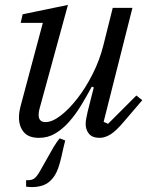

<svg xmlns="http://www.w3.org/2000/svg" viewBox="-20 -548 607 780"><path d="M138 12Q96 12 76.5 -11.5Q57 -35 57 -71Q57 -93 65 -122L154 -455H64L72 -490L256 -528L140 -104Q137 -92 137 -81Q137 -52 165 -52Q192 -52 226 -78Q260 -104 294 -147.5Q328 -191 356.5 -247.5Q385 -304 400 -364L438 -516H518L401 -53L419 -45L534 -160L558 -141L487 -58Q452 -16 429 -2Q406 12 385 12Q355 12 341.5 -4.5Q328 -21 328 -44Q328 -55 331 -70Q334 -85 336 -94L361 -193L353 -196Q332 -157 309.5 -120Q287 -83 261 -53.5Q235 -24 205 -6Q175 12 138 12ZM95 184Q110 184 120 176.5Q130 169 143 146L198 49Q205 38 211 29Q217 20 223 14L245 23Q242 33 237 55Q226 109 215.5 137.5Q205 166 188 183Q173 199 153 205.5Q133 212 109 212Q101 212 96 211.5Q91 211 86 210V184Z"/></svg>

Font: IBM Plex Serif
Style: Italic
Weight: 400
Italic angle: -14°
Designer: Mike Abbink, Paul van der Laan, Pieter van Rosmalen
Foundry: Bold Monday
Version: Version 3.001